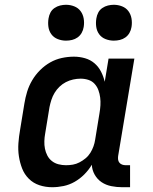

<svg xmlns="http://www.w3.org/2000/svg" viewBox="-20 -775 640 803"><path d="M198 8Q170 8 144.5 -0.5Q119 -9 100.5 -27.5Q82 -46 72.5 -70.5Q63 -95 59 -121.5Q55 -148 57 -176Q59 -204 64 -232L82 -342Q86 -367 93.5 -391.5Q101 -416 114.5 -439Q128 -462 147.5 -481.5Q167 -501 190 -514Q213 -527 238.5 -532.5Q264 -538 289 -538Q313 -538 335.5 -531.5Q358 -525 375 -510.5Q392 -496 402.5 -475.5Q413 -455 418 -433L434 -530H542L474 -122Q473 -114 474 -107Q475 -100 479.5 -94.5Q484 -89 491 -86.5Q498 -84 506 -84H524V8H491Q468 8 445.5 3.5Q423 -1 405 -13Q387 -25 376 -44.5Q365 -64 364 -86Q351 -64 332.5 -45.5Q314 -27 292 -14.5Q270 -2 246 3Q222 8 198 8ZM256 -84Q271 -84 285 -86.5Q299 -89 312.5 -96Q326 -103 338 -113Q350 -123 358 -136Q366 -149 371 -163Q376 -177 378 -191L396 -301Q399 -318 400 -334.5Q401 -351 399 -367Q397 -383 391.5 -398Q386 -413 375.5 -424.5Q365 -436 349.5 -441Q334 -446 317 -446Q302 -446 286 -442.5Q270 -439 255.5 -431.5Q241 -424 229 -412.5Q217 -401 208.5 -387Q200 -373 195 -357.5Q190 -342 187 -327L169 -217Q166 -201 165.5 -184.5Q165 -168 168 -153Q171 -138 178 -124.5Q185 -111 197 -101.5Q209 -92 224.5 -88Q240 -84 256 -84Q256 -84 256 -84Q256 -84 256 -84ZM456 -605Q438 -605 421.5 -611.5Q405 -618 395 -631.5Q385 -645 382.5 -662.5Q380 -680 383 -698Q385 -711 391 -722.5Q397 -734 408 -741.5Q419 -749 431.5 -752Q444 -755 456 -755Q474 -755 490.5 -748.5Q507 -742 517 -728.5Q527 -715 530 -697.5Q533 -680 530 -662Q528 -649 521.5 -637.5Q515 -626 504.5 -618.5Q494 -611 481.5 -608Q469 -605 456 -605ZM256 -605Q238 -605 221.5 -611.5Q205 -618 195 -631.5Q185 -645 182.5 -662.5Q180 -680 183 -698Q185 -711 191 -722.5Q197 -734 208 -741.5Q219 -749 231.5 -752Q244 -755 256 -755Q274 -755 290.5 -748.5Q307 -742 317 -728.5Q327 -715 330 -697.5Q333 -680 330 -662Q328 -649 321.5 -637.5Q315 -626 304.5 -618.5Q294 -611 281.5 -608Q269 -605 256 -605Z"/></svg>

Font: Iosevka Curly Slab SmBdEx
Style: Italic
Weight: 600
Width: 7
Italic angle: -9°
Monospace: yes
Designer: Belleve Invis
Foundry: Belleve Invis
Version: Version 11.1.0; ttfautohint (v1.8.3)